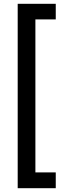

<svg xmlns="http://www.w3.org/2000/svg" viewBox="-20 -831 371 1009"><path d="M73 158V-811H273V-729H166V75H273V158Z"/></svg>

Font: DM Sans 17pt Medium
Style: Regular
Weight: 500
Version: Version 4.004;gftools[0.9.30]